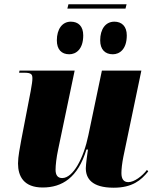

<svg xmlns="http://www.w3.org/2000/svg" viewBox="-20 -865 726 895"><path d="M570 -845H299L294 -825H565ZM506 -612C537 -612 571 -635 571 -700C571 -743 547 -764 513 -764C472 -764 447 -729 447 -677C447 -634 470 -612 506 -612ZM303 -612C334 -612 368 -635 368 -700C368 -743 345 -764 310 -764C270 -764 245 -729 245 -677C245 -634 267 -612 303 -612ZM510 10C597 10 638 -25 671 -66L665 -73C643 -44 606 -16 578 -16C557 -16 546 -30 546 -58C546 -78 549 -103 555 -134L639 -536H455L392 -235C370 -128 321 -35 270 -35C250 -35 239 -47 239 -74C239 -94 243 -131 251 -168L328 -536H71L69 -526H93C128 -526 131 -517 131 -499C131 -488 129 -473 123 -440L79 -212C73 -178 64 -135 64 -103C64 -43 91 9 179 9C270 9 343 -37 383 -168H390C388 -158 380 -96 380 -81C380 -34 407 10 510 10Z"/></svg>

Font: Noto Serif Display SemiCondensed Black
Style: Italic
Weight: 900
Width: 4
Italic angle: -12°
Designer: Monotype Design Team
Foundry: Monotype Imaging Inc.
Version: Version 2.009